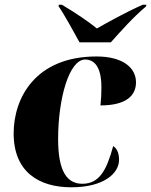

<svg xmlns="http://www.w3.org/2000/svg" viewBox="-20 -786 642 816"><path d="M318 -606H451C494 -654 545 -712 601 -759L602 -766H587C514 -734 432 -688 392 -665C361 -690 310 -726 243 -766H230L229 -759C252 -727 297 -644 318 -606ZM283 10C421 10 486 -49 486 -107C486 -141 473 -158 461 -165C433 -62 402 -5 330 -5C265 -5 227 -57 227 -195C227 -368 274 -533 342 -533C378 -533 411 -506 411 -415C411 -388 410 -365 407 -338C518 -338 558 -381 558 -436C558 -499 501 -546 390 -546C131 -546 38 -370 38 -219C38 -54 147 10 283 10Z"/></svg>

Font: Noto Serif Display Black
Style: Italic
Weight: 900
Italic angle: -12°
Designer: Monotype Design Team
Foundry: Monotype Imaging Inc.
Version: Version 2.009